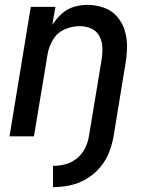

<svg xmlns="http://www.w3.org/2000/svg" viewBox="-20 -558 616 786"><path d="M197 208Q231 208 265.5 201Q300 194 332 175.5Q364 157 388.5 128.5Q413 100 426 67Q439 34 445 0L494 -300Q500 -335 500 -369.5Q500 -404 490 -435.5Q480 -467 458 -491.5Q436 -516 404 -527Q372 -538 338 -538Q310 -538 282.5 -530Q255 -522 232.5 -501.5Q210 -481 194 -456L207 -530H106L19 0H119L175 -337Q180 -368 197.5 -396.5Q215 -425 245.5 -438Q276 -451 306 -451Q332 -451 354 -441Q376 -431 387 -410Q398 -389 399 -364Q400 -339 396 -314L344 0Q340 25 328 49Q316 73 294.5 90.5Q273 108 247.5 114.5Q222 121 197 121Z"/></svg>

Font: Iosevka Sparkle Medium
Style: Italic
Weight: 500
Italic angle: -9°
Designer: Belleve Invis
Foundry: Belleve Invis
Version: Version 4.5.0; ttfautohint (v1.8.3)